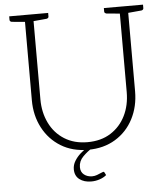

<svg xmlns="http://www.w3.org/2000/svg" viewBox="-59 -758 854 982"><g transform="rotate(-5 368.5 -267.0)"><path d="M368 9Q288 9 228.5 -27.5Q169 -64 136 -127Q103 -190 103 -268V-706H147V-269Q147 -202 173.5 -147.5Q200 -93 250 -61.5Q300 -30 368 -30Q438 -30 487.5 -61.5Q537 -93 563.5 -146.5Q590 -200 590 -268V-706H633V-268Q633 -190 600.5 -127Q568 -64 508 -27.5Q448 9 368 9ZM116 -706 111 -670 35 -677Q31 -678 28 -680.5Q25 -683 25 -688V-706ZM225 -706V-688Q225 -683 222 -680.5Q219 -678 215 -677L139 -670L134 -706ZM603 -706 598 -670 522 -677Q518 -678 514.5 -680.5Q511 -683 511 -688V-706ZM712 -706V-688Q712 -683 709 -680.5Q706 -678 702 -677L625 -670L621 -706ZM435 128Q439 128 441 132L448 146Q434 158 413 165Q392 172 370 172Q333 172 309.5 154Q286 136 286 102Q286 80 298 60Q310 40 328.5 23.5Q347 7 365 -3L386 4Q364 17 341 40Q318 63 318 94Q318 119 335 132.5Q352 146 377 146Q389 146 401.5 141.5Q414 137 423.5 132.5Q433 128 435 128Z"/></g></svg>

Font: Aleo ExtraLight
Style: Regular
Weight: 250
Designer: Alessio Laiso
Foundry: Alessio Laiso
Version: Version 2.001;gftools[0.9.29]